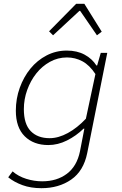

<svg xmlns="http://www.w3.org/2000/svg" viewBox="-20 -757 640 1006"><path d="M197 229Q141 229 97.5 213Q54 197 23 172L46 141Q76 167 117.5 180Q159 193 201 193Q278 193 330.5 153.5Q383 114 399 36L422 -83H418Q379 -45 331 -21Q283 3 233 3Q156 3 109.5 -43Q63 -89 63 -177Q63 -240 83.5 -297Q104 -354 139.5 -397.5Q175 -441 224 -466.5Q273 -492 330 -492Q384 -492 423.5 -470.5Q463 -449 485 -414H489L508 -480H542L437 45Q418 139 353 184Q288 229 197 229ZM240 -33Q286 -33 335.5 -60Q385 -87 430 -135L480 -369Q449 -416 411.5 -436Q374 -456 331 -456Q283 -456 241.5 -433Q200 -410 170 -372Q140 -334 122.5 -285.5Q105 -237 105 -185Q105 -107 141 -70Q177 -33 240 -33ZM258 -572 237 -593 379 -737H422L513 -591L488 -572L400 -700H396Z"/></svg>

Font: Source Code Pro Light
Style: Italic
Weight: 300
Italic angle: -11°
Monospace: yes
Designer: Paul D. Hunt, Teo Tuominen
Foundry: Adobe Systems Incorporated
Version: Version 1.050;PS 1.000;hotconv 16.6.51;makeotf.lib2.5.65220